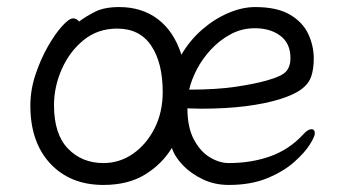

<svg xmlns="http://www.w3.org/2000/svg" viewBox="-20 -506 988 544"><path d="M467 -87Q439 -41 391 -11.5Q343 18 273 18Q179 18 122.5 -42.5Q66 -103 66 -207Q66 -251 80.5 -294.5Q95 -338 115.5 -374Q136 -410 156 -432Q176 -454 187 -454Q197 -454 204 -445Q224 -460 250 -473Q276 -486 318 -486Q382 -486 427.5 -451.5Q473 -417 494 -351Q518 -392 552.5 -422Q587 -452 626.5 -469Q666 -486 703 -486Q765 -486 801.5 -464.5Q838 -443 853.5 -409.5Q869 -376 869 -340Q869 -311 862 -290Q855 -269 834.5 -253.5Q814 -238 773 -225Q731 -212 675 -205Q619 -198 549 -198Q540 -198 530.5 -198.5Q521 -199 511 -199Q511 -145 529.5 -110.5Q548 -76 575 -60Q602 -44 628 -44Q692 -44 745.5 -63Q799 -82 839 -125Q846 -133 852 -136.5Q858 -140 862 -140Q872 -140 872 -128Q872 -119 857.5 -96Q843 -73 813 -46.5Q783 -20 737 -1Q691 18 628 18Q588 18 554.5 2Q521 -14 498 -38Q475 -62 467 -87ZM516 -252Q592 -252 646.5 -260Q701 -268 736 -278Q779 -290 791 -304Q803 -318 803 -341Q803 -383 774.5 -404.5Q746 -426 702 -426Q665 -426 633.5 -409Q602 -392 577.5 -365.5Q553 -339 537.5 -309Q522 -279 516 -252ZM273 -44Q319 -44 357 -70.5Q395 -97 418 -142.5Q441 -188 441 -245Q441 -328 408.5 -376.5Q376 -425 312 -425Q257 -425 217 -392.5Q177 -360 155 -310Q133 -260 133 -208Q133 -126 172.5 -85Q212 -44 273 -44Z"/></svg>

Font: QiushuiShotai
Style: Regular
Weight: 600
Designer: Fontworks Inc.
Foundry: Fontworks Inc.
Version: Version 1.250